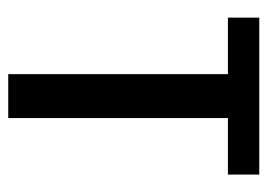

<svg xmlns="http://www.w3.org/2000/svg" viewBox="-114 -552 665 478"><g transform="rotate(90 219.0 -312.5)"><path d="M273.4 -546.9V0H164.1V-546.9H23.4V-625H414.1V-546.9Z"/></g></svg>

Font: Sudo Variable
Style: Regular
Weight: 400
Monospace: yes
Designer: Jens Kutilek
Foundry: Jens Kutilek
Version: Version 0.040